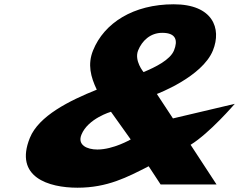

<svg xmlns="http://www.w3.org/2000/svg" viewBox="-20 -860 1114 895"><path d="M1074.4 -376 786.2 -308 711.2 -422C711.2 -422 922.5 -501 972.6 -625C1014.2 -728 971.4 -840 789.9 -840C601.8 -840 465.5 -753 413.8 -625C387.5 -560 402.6 -502 431.1 -442C303.8 -391 160.7 -320 119.1 -217C45.2 -34 206.9 15 341.1 15C480.8 15 573.2 -34 673 -85L728.8 0H989.5L868.5 -185C957.8 -240 1074.4 -376 1074.4 -376ZM736.2 -707C803.3 -707 808.8 -669 791.1 -625C773.3 -581 704.6 -547 649.1 -524C649.1 -524 604.5 -577 623.9 -625C641.6 -669 680.1 -707 736.2 -707ZM589.3 -210C589.3 -210 508.7 -163 433.9 -163C385.5 -163 340.1 -184 359.5 -232C390.2 -308 497.3 -339 497.3 -339Z"/></svg>

Font: Hussar
Style: BdWideOblFour
Weight: 700
Foundry: Cannot Into Space Fonts
Version: Version 2.00